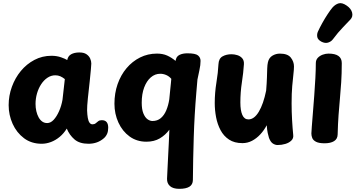

<svg xmlns="http://www.w3.org/2000/svg" viewBox="-20 -891 2248 1214"><path d="M34.7 -226Q34.7 -286 55.1 -342.1Q75.4 -398.1 111.8 -442.2Q148.2 -486.2 197.8 -512.3Q247.3 -538.3 305.4 -538.3Q339.2 -538.3 366.7 -528.4Q394.2 -518.6 405.1 -511.4Q409.7 -536.6 429.8 -547.8Q450 -559.1 480.7 -559.3Q509.7 -559.6 526.3 -548.4Q542.9 -537.2 550.1 -521Q557.3 -504.8 557.3 -489.1Q557.3 -480.2 554.6 -451.5Q551.9 -422.8 547.3 -377.4Q542.7 -332 535.7 -271Q532.7 -246 531.7 -224.5Q530.7 -203 530.7 -193Q531.7 -165 535.2 -145.2Q538.7 -125.3 546.2 -115.1Q553.7 -104.9 564.7 -104.9Q577.1 -104.9 585 -111.5Q592.9 -118.1 601.2 -124.6Q609.4 -131.1 623.4 -131.1Q644.3 -131.1 654.3 -119Q664.2 -106.9 664.2 -83.8Q664.2 -61.2 657.3 -45.1Q650.3 -28.9 637.2 -17.3Q617.2 0.3 592.6 9.2Q567.9 18 539.4 18Q482.9 18 451 -9.5Q419.1 -37 402.2 -78Q383.2 -47 357.3 -25.5Q331.3 -4 302 7Q272.7 18 243.7 18Q178.7 18 131.9 -17Q85.2 -52 59.9 -108Q34.7 -164 34.7 -226ZM375.1 -260 389.9 -391Q375.6 -402.4 361.2 -408.7Q346.8 -414.9 330 -414.9Q303.4 -414.9 280.4 -399.7Q257.3 -384.4 240.3 -358.4Q223.2 -332.3 213.9 -299.9Q204.7 -267.4 204.7 -234Q204.7 -210.1 209.7 -188.2Q214.8 -166.2 224.2 -149.1Q233.7 -131.9 247.2 -122.4Q260.7 -112.9 278.3 -112.9Q300.1 -112.9 319.3 -133.4Q338.4 -154 353.4 -187.8Q368.4 -221.6 375.1 -260Z M1092.4 -516Q1097 -535.4 1116.6 -544.7Q1136.2 -553.9 1164.7 -553.9Q1216.1 -553.9 1232.1 -540.4Q1248.1 -527 1248.1 -506Q1248.1 -480 1240.8 -447Q1233.4 -414 1228.4 -388L1221.4 -306Q1209.4 -165 1205.1 -24.6Q1200.7 115.9 1199.6 246.8Q1199.3 275.9 1177.8 289.4Q1156.2 303 1113.4 303Q1074.4 303 1054.8 285.6Q1035.2 268.2 1036.2 238.8Q1037.2 216 1039.1 177.6Q1041 139.2 1043.2 94.8Q1045.3 50.3 1047.6 6.7Q1049.9 -36.9 1050.9 -70.9Q1025.9 -36.9 990.2 -15.9Q954.4 5 905.8 5Q844.9 5 799.4 -28Q754 -61 728.8 -116Q703.6 -171 703.6 -235Q703.6 -301.7 723.6 -359.1Q743.7 -416.6 780.1 -459.8Q816.6 -503.1 865.6 -527.6Q914.6 -552.1 972.4 -552.1Q1009.1 -552.1 1036.6 -539.9Q1064 -527.7 1090 -506ZM876.1 -241.4Q876.1 -200 886.4 -174.3Q896.8 -148.7 912.4 -137.3Q928 -125.9 944 -125.9Q975 -125.9 996.6 -144Q1018.1 -162.1 1031.3 -193.4Q1044.4 -224.7 1050.3 -262.6Q1054 -299.8 1056.3 -323.3Q1058.7 -346.9 1060.4 -363.3Q1062.1 -379.7 1063.1 -392.6Q1049.3 -408.7 1031 -416.6Q1012.7 -424.6 993.2 -424.6Q959.8 -424.6 933.3 -401.6Q906.9 -378.7 891.5 -337.7Q876.1 -296.8 876.1 -241.4Z M1361.2 -484Q1362.8 -521 1387 -534.5Q1411.2 -548 1443.8 -548Q1461.8 -548 1480.4 -542.3Q1499.1 -536.7 1511.6 -522.5Q1524 -508.3 1522.2 -484Q1519 -432.1 1509.4 -370.1Q1499.8 -308 1499.8 -243Q1499.8 -192.7 1512.2 -164.3Q1524.6 -136 1550.7 -136Q1587.4 -136 1616.6 -184.8Q1645.7 -233.6 1662.8 -318Q1666.8 -365.6 1667.8 -399.7Q1668.8 -433.9 1669.6 -457.9Q1670.4 -481.9 1674.1 -497.6Q1680.7 -526.2 1702.6 -539.1Q1724.4 -552 1749.8 -552Q1799.1 -552 1818.9 -526.6Q1838.8 -501.1 1838.8 -471Q1838.8 -451.9 1835.2 -421.5Q1831.6 -391.1 1827.7 -346.5Q1823.8 -301.9 1823.8 -238Q1823.8 -184 1826.8 -132.1Q1829.8 -80.1 1834 -38Q1836.8 -16.7 1822.3 -2.4Q1807.8 11.9 1784.4 18.9Q1761 26 1735.1 26Q1720.3 26 1705.6 16.7Q1690.9 7.3 1680.8 -19Q1676.6 -31.7 1672.6 -50.8Q1668.6 -69.9 1666.6 -99.1Q1649 -66.1 1625.3 -40.8Q1601.7 -15.4 1573.4 -0.7Q1545.1 14 1512.9 14Q1462 14 1428.2 -8.4Q1394.3 -30.8 1374.6 -67.9Q1354.8 -105.1 1346.3 -149.8Q1337.8 -194.4 1337.8 -239Q1337.8 -304 1348.3 -368.6Q1358.8 -433.1 1361.2 -484Z M1976.9 -491.7Q1976.9 -511.9 1989.2 -525.2Q2001.6 -538.4 2020.2 -545.3Q2038.9 -552.1 2056.9 -552.1Q2099.2 -552.1 2120.1 -537.1Q2141 -522 2141 -492.4Q2141 -424.3 2137.4 -370.7Q2133.9 -317 2129.3 -267.6Q2124.8 -218.1 2120.7 -163.9Q2116.7 -109.8 2114.9 -40.4Q2114.1 -12.1 2092.2 1.4Q2070.2 15 2032.3 15Q1997 15 1978.7 5.7Q1960.4 -3.7 1954.6 -17.9Q1948.8 -32.1 1948.8 -47.1Q1948.8 -56.1 1951.6 -91.3Q1954.3 -126.6 1958.4 -177.5Q1962.4 -228.4 1966.9 -286.1Q1971.3 -343.8 1974.1 -397.7Q1976.9 -451.6 1976.9 -491.7Z M2084.8 -642.6Q2073.7 -627.6 2054.2 -621.6Q2034.8 -615.6 2011 -628.1Q1988.7 -640.8 1986 -657.9Q1983.3 -675.1 1989.6 -689.9Q2001 -715.2 2017.7 -745.2Q2034.3 -775.2 2052.2 -802.2Q2070 -829.2 2082.6 -843.8Q2100.3 -863.6 2121.5 -869.7Q2142.7 -875.9 2172.2 -855.6Q2200.4 -836.2 2206.5 -810.9Q2212.6 -785.6 2195.6 -767.6Q2183.2 -754 2149.9 -719.8Q2116.7 -685.6 2084.8 -642.6Z"/></svg>

Font: Playpen Sans Arabic
Style: Regular
Weight: 400
Designer: Azza Alameddine, Laura Meseguer, Veronika Burian, José Scaglione
Foundry: TypeTogether
Version: Version 2.000